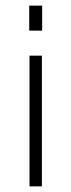

<svg xmlns="http://www.w3.org/2000/svg" viewBox="-20 -663 254 683"><path d="M84 -643H130V-554H84ZM85 -465H129V0H85Z"/></svg>

Font: Athiti Light
Style: Regular
Weight: 300
Designer: CadsonDemak Team
Foundry: CadsonDemak
Version: Version 1.033